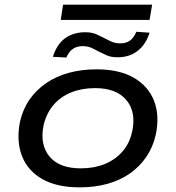

<svg xmlns="http://www.w3.org/2000/svg" viewBox="-20 -799 758 828"><path d="M323 9Q225 9 162 -27Q99 -63 74.5 -127Q50 -191 66 -273Q78 -327 107 -369Q136 -411 179 -440.5Q222 -470 277 -485Q332 -500 396 -500Q494 -500 556.5 -464Q619 -428 644 -365Q669 -302 652 -219Q640 -165 611 -122.5Q582 -80 539.5 -50.5Q497 -21 442.5 -6Q388 9 323 9ZM328 -73Q386 -73 431.5 -91.5Q477 -110 508 -145.5Q539 -181 550 -232Q568 -316 525 -367.5Q482 -419 390 -419Q333 -419 287 -400.5Q241 -382 210.5 -346Q180 -310 168 -259Q151 -175 193.5 -124Q236 -73 328 -73ZM242 -713 252 -779H636L625 -713ZM266 -551 208 -554Q219 -589 238 -612.5Q257 -636 285 -648Q313 -660 347 -660Q376 -660 396 -651Q416 -642 433 -633Q448 -625 463.5 -618.5Q479 -612 499 -612Q524 -612 540.5 -624Q557 -636 568 -662L625 -658Q609 -607 573.5 -579.5Q538 -552 487 -552Q459 -552 440 -560.5Q421 -569 405 -577Q389 -586 373.5 -593Q358 -600 335 -600Q313 -600 295.5 -589Q278 -578 266 -551Z"/></svg>

Font: Nunito Sans 10pt Expanded Medium
Style: Italic
Weight: 500
Width: 7
Italic angle: -9°
Designer: Vernon Adams
Foundry: Vernon Adams
Version: Version 3.101;gftools[0.9.27]